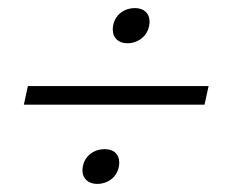

<svg xmlns="http://www.w3.org/2000/svg" viewBox="-20 -518 568 475"><path d="M295 -411C326 -411 350 -434 350 -465C350 -485 336 -498 314 -498C282 -498 259 -475 259 -445C259 -425 272 -411 295 -411ZM39 -259H486L496 -305H49ZM220 -63C251 -63 275 -85 275 -116C275 -136 262 -149 239 -149C208 -149 184 -127 184 -96C184 -77 198 -63 220 -63Z"/></svg>

Font: Geist ExtraLight
Style: Italic
Weight: 200
Italic angle: -12°
Designer: Basement.studio, Andrés Briganti, Mateo Zaragoza
Foundry: Basement.studio, Vercel, Andrés Briganti, Guido Ferreyra, Mateo Zaragoza
Version: Version 1.500